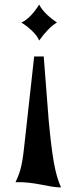

<svg xmlns="http://www.w3.org/2000/svg" viewBox="-20 -771 346 843"><path d="M248 52C221 -8 209 -83 194 -240L172 -523H130L91 -170C79 -51 72 -21 48 29C132 26 194 52 248 52ZM152 -593C175 -626 206 -659 230 -672C199 -693 166 -722 152 -751C133 -720 104 -685 74 -672C106 -652 141 -621 152 -593Z"/></svg>

Font: Sinistre
Style: Bold
Weight: 700
Designer: Jules Durand
Foundry: Collletttivo
Version: Version 69.420;Glyphs 3.2 (3217)